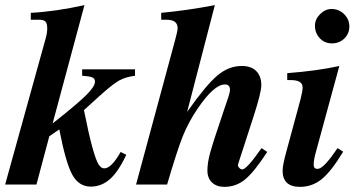

<svg xmlns="http://www.w3.org/2000/svg" viewBox="-43 -719 1397 748"><path d="M483 -449V-424Q446 -419 421.5 -405.5Q397 -392 348 -348L284 -290Q303 -195 317 -144.5Q331 -94 341 -78.5Q351 -63 363 -63Q391 -63 427 -127L449 -116Q417 -48 384 -20Q351 8 311 8Q264 8 238.5 -38.5Q213 -85 188 -215L149 -188L99 0H-23L134 -566Q141 -590 141 -608Q141 -628 134 -635Q127 -642 111 -642H77V-669Q173 -674 286 -699L162 -238Q257 -313 292 -347.5Q327 -382 327 -401Q327 -413 316.5 -417.5Q306 -422 277 -424V-449Z M976 -142 998 -127Q948 -50 912.5 -20.5Q877 9 831 9Q801 9 783 -8Q765 -25 765 -55Q765 -85 776 -125Q787 -165 826 -280L846 -339Q853 -360 853 -369Q853 -390 833 -390Q791 -390 727 -296Q691 -243 669 -188Q647 -133 608 0H487L639 -562Q649 -599 649 -609Q649 -642 607 -642H585V-669Q684 -678 794 -699L686 -283Q760 -388 804 -425Q848 -462 899 -462Q936 -462 955.5 -442Q975 -422 975 -387Q975 -359 946 -269L887 -87Q884 -79 884 -75Q884 -70 889.5 -64.5Q895 -59 901 -59Q918 -59 976 -142Z M1250 -550Q1222 -550 1203 -570Q1184 -590 1184 -619Q1184 -644 1204 -664Q1224 -684 1249 -684Q1277 -684 1297.5 -664Q1318 -644 1318 -616Q1318 -588 1298.5 -569Q1279 -550 1250 -550ZM1272 -142 1294 -128Q1246 -49 1209 -20Q1172 9 1126 9Q1058 9 1058 -54Q1058 -76 1073 -130L1128 -333Q1136 -365 1136 -378Q1136 -407 1090 -407H1076V-434Q1194 -443 1279 -462L1188 -128Q1179 -97 1179 -77Q1179 -61 1194 -61Q1215 -61 1258 -122Z"/></svg>

Font: STIX MathJax Main
Style: Bold Italic
Weight: 700
Italic angle: -16.33°
Designer: MicroPress Inc., with final additions and corrections provided by Coen Hoffman, Elsevier (retired)
Version: Version 1.1.1